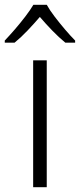

<svg xmlns="http://www.w3.org/2000/svg" viewBox="-51 -785 335 805"><path d="M145 0H88V-532H145ZM145 -765Q157 -743 178 -715.5Q199 -688 222 -661Q245 -634 264 -615V-606H223Q196 -628 168 -657Q140 -686 116 -714Q92 -686 64.5 -657Q37 -628 10 -606H-31V-615Q-12 -635 11 -661.5Q34 -688 55 -715.5Q76 -743 89 -765Z"/></svg>

Font: Noto Sans Thai Looped Light
Style: Regular
Weight: 300
Designer: Sasikarn Vongin, Ben Mitchell
Foundry: The Fontpad Ltd
Version: Version 1.001; ttfautohint (v1.8.4.7-5d5b)